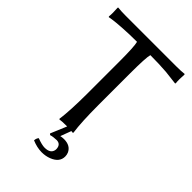

<svg xmlns="http://www.w3.org/2000/svg" viewBox="-248 -744 1035 1035"><g transform="rotate(45 270.0 -226.0)"><path d="M288.1 91.8Q261.7 92.3 243.2 98.1L236.8 91.8L275.4 0Q275.4 0 270 0Q237.3 0 219.2 2.9L216.8 0Q226.6 -68.4 227.1 -200.2V-444.8Q227.1 -560.5 219.2 -588.9Q159.2 -588.9 108.6 -585.4Q58.1 -582 37.6 -578.6L17.1 -575.2L15.1 -579.1Q18.1 -603 15.1 -645L17.1 -647.9Q41.5 -645 77.1 -645H462.9Q499 -645 522.9 -647.9L524.9 -645Q522 -602.1 524.9 -579.1L522.9 -575.2Q522.9 -575.2 444.3 -584.5Q386.7 -588.9 320.8 -588.9Q313 -561.5 313 -444.8V-200.2Q313 -71.3 323.2 0L320.8 2.9Q314.9 2 309.1 1.5L286.1 63Q298.8 60.1 312 60.1Q361.3 60.1 377.9 97.2Q382.8 109.4 382.8 122.1Q382.8 166 331.1 186Q305.7 195.8 275.9 195.8Q239.7 195.3 202.1 179.2Q203.1 162.6 211.9 152.8Q249.5 167 270 167Q314.9 167 320.3 134.3Q320.8 130.4 320.8 127Q319.3 92.8 288.1 91.8Z"/></g></svg>

Font: Linux Biolinum O
Style: Regular
Weight: 400
Designer: Philipp H. Poll
Foundry: Philipp H. Poll
Version: Version 1.0.4